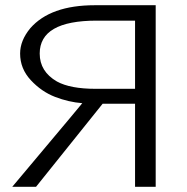

<svg xmlns="http://www.w3.org/2000/svg" viewBox="-20 -715 714 735"><path d="M27 0 246 -261 295 -320Q243 -324 191 -344Q139 -364 98 -408Q57 -452 57 -510Q57 -560 96 -607Q173 -695 343 -695H576V0H497V-318H373L118 0ZM132 -510Q132 -441 198 -403Q249 -375 346 -375H497V-636H350Q132 -636 132 -510Z"/></svg>

Font: Coval
Style: ExtraLight
Weight: 250
Foundry: Context Ltd
Version: Version 001.000